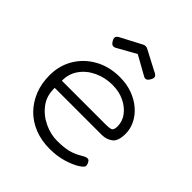

<svg xmlns="http://www.w3.org/2000/svg" viewBox="-185 -776 911 911"><g transform="rotate(45 271.0 -320.5)"><path d="M292 13Q237 13 191.5 -5Q146 -23 113.5 -56Q81 -89 63 -134Q45 -179 45 -234Q45 -299 76 -351Q107 -403 162 -433.5Q217 -464 288 -464Q334 -464 372 -450Q410 -436 438 -412Q466 -388 481.5 -357Q497 -326 497 -293Q497 -244 474.5 -226.5Q452 -209 420 -209H105Q103 -156 131.5 -118Q160 -80 203.5 -59.5Q247 -39 291 -39Q320 -39 341.5 -42Q363 -45 378.5 -50.5Q394 -56 405 -61.5Q416 -67 425 -72.5Q434 -78 442 -81Q447 -83 453.5 -82.5Q460 -82 463 -77Q468 -70 470 -64.5Q472 -59 472 -52Q472 -43 448 -27.5Q424 -12 383 0.5Q342 13 292 13ZM105 -257H403Q423 -257 434 -261.5Q445 -266 445 -291Q445 -324 424.5 -351.5Q404 -379 369 -396Q334 -413 289 -413Q239 -413 196.5 -393Q154 -373 129 -337.5Q104 -302 105 -257ZM270 -654Q274 -654 276.5 -653.5Q279 -653 283 -651L382 -599Q399 -592 403 -583.5Q407 -575 399 -561Q391 -547 383 -544.5Q375 -542 365 -548L270 -601L175 -548Q166 -543 157.5 -545.5Q149 -548 141 -563Q134 -577 138.5 -584.5Q143 -592 158 -599L257 -651Q261 -653 263.5 -653.5Q266 -654 270 -654Z"/></g></svg>

Font: Fredoka Light Light
Style: Regular
Weight: 300
Version: Version 2.001